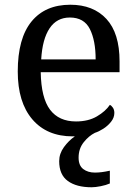

<svg xmlns="http://www.w3.org/2000/svg" viewBox="-20 -566 575 811"><path d="M367 225Q303 225 266.5 198.5Q230 172 230 115Q230 83 250 55.5Q270 28 296 10H287Q178 10 116.5 -62Q55 -134 55 -264Q55 -404 113 -475Q171 -546 277 -546Q374 -546 429.5 -486Q485 -426 485 -307V-261H152Q154 -152 191.5 -102.5Q229 -53 301 -53Q353 -53 389.5 -74.5Q426 -96 444 -123Q451 -120 457 -111Q463 -102 463 -89Q463 -69 449 -51.5Q435 -34 416 -22Q397 -10 381 -5Q355 8 333.5 35Q312 62 312 100Q312 133 331.5 148Q351 163 381 163Q395 163 410.5 161Q426 159 444 155V209Q428 216 405.5 220.5Q383 225 367 225ZM384 -315Q384 -395 359.5 -443.5Q335 -492 275 -492Q220 -492 189.5 -446.5Q159 -401 154 -315Z"/></svg>

Font: Noto Serif Ahom
Style: Regular
Weight: 400
Designer: Monotype Design Team
Foundry: Monotype Imaging Inc.
Version: Version 2.007; ttfautohint (v1.8.4.7-5d5b)